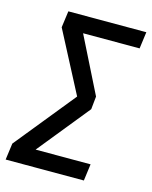

<svg xmlns="http://www.w3.org/2000/svg" viewBox="-107 -759 657 830"><g transform="rotate(15 221.5 -344.5)"><path d="M444 -689 434 -614H181L306 -364L300 -306L113 -75H359L349 0H-1L9 -74L227 -343L85 -615L95 -689Z"/></g></svg>

Font: Fira Sans Extra Condensed
Style: Italic
Weight: 400
Width: 3
Italic angle: -8°
Designer: Carrois Corporate & Edenspiekermann AG
Foundry: Carrois Corporate GbR & Edenspiekermann AG
Version: Version 4.203